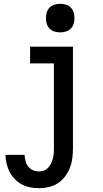

<svg xmlns="http://www.w3.org/2000/svg" viewBox="-20 -765 540 1008"><path d="M185 223Q161 223 138 218.5Q115 214 94.5 203Q74 192 57.5 175Q41 158 30.5 137.5Q20 117 14.5 94Q9 71 9 48H109Q110 64 114 80Q118 96 128 109Q138 122 153 128.5Q168 135 185 135Q198 135 211 130Q224 125 233 115.5Q242 106 248 93.5Q254 81 257.5 68Q261 55 262 41.5Q263 28 263 15V-432H138V-520H363V15Q363 41 359.5 67Q356 93 346.5 117Q337 141 321 162Q305 183 283.5 197Q262 211 236.5 217Q211 223 185 223ZM296 -595Q281 -595 266 -599.5Q251 -604 240.5 -614.5Q230 -625 225.5 -640Q221 -655 221 -670Q221 -685 225.5 -700Q230 -715 240.5 -725.5Q251 -736 266 -740.5Q281 -745 296 -745Q311 -745 326 -740.5Q341 -736 351.5 -725.5Q362 -715 366.5 -700Q371 -685 371 -670Q371 -655 366.5 -640Q362 -625 351.5 -614.5Q341 -604 326 -599.5Q311 -595 296 -595Z"/></svg>

Font: Zed Mono Semibold
Style: Regular
Weight: 600
Monospace: yes
Designer: Belleve Invis
Foundry: Belleve Invis
Version: Version 1.0.0; ttfautohint (v1.8.4)